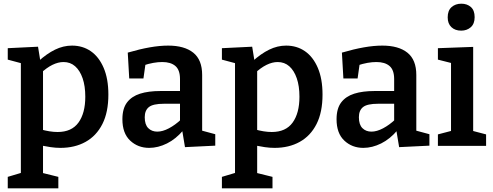

<svg xmlns="http://www.w3.org/2000/svg" viewBox="-20 -790 2671 1040"><path d="M22 230V168L109 142L93 163V-461L108 -444L22 -467V-529L186 -537L200 -450L187 -457Q233 -499 278 -521Q323 -543 370 -543Q428 -543 472 -512.5Q516 -482 541.5 -422.5Q567 -363 567 -278Q567 -182 534.5 -118Q502 -54 443.5 -21.5Q385 11 307 11Q281 11 254 7Q227 3 197 -3L213 -18V163L199 144L296 168V230ZM292 -75Q368 -75 405 -126Q442 -177 442 -266Q442 -324 427.5 -366Q413 -408 387 -431Q361 -454 324 -454Q295 -454 263.5 -438.5Q232 -423 198 -391L213 -424V-66L198 -90Q250 -75 292 -75Z M1075 -63 1057 -87 1146 -63V-1L982 7L966 -89L974 -86Q933 -37 884.5 -13Q836 11 788 11Q727 11 685 -28.5Q643 -68 643 -144Q643 -202 668 -235Q693 -268 738.5 -282.5Q784 -297 849 -297H964L955 -286V-362Q955 -411 930 -432.5Q905 -454 859 -454Q836 -454 810.5 -449.5Q785 -445 755 -435L769 -450L757 -365H680L672 -505Q737 -524 791 -533.5Q845 -543 891 -543Q979 -543 1027 -504.5Q1075 -466 1075 -384ZM764 -155Q764 -115 783 -96Q802 -77 832 -77Q861 -77 895 -95Q929 -113 961 -143L955 -119V-238L964 -228H868Q809 -228 786.5 -210Q764 -192 764 -155Z M1182 230V168L1269 142L1253 163V-461L1268 -444L1182 -467V-529L1346 -537L1360 -450L1347 -457Q1393 -499 1438 -521Q1483 -543 1530 -543Q1588 -543 1632 -512.5Q1676 -482 1701.5 -422.5Q1727 -363 1727 -278Q1727 -182 1694.5 -118Q1662 -54 1603.5 -21.5Q1545 11 1467 11Q1441 11 1414 7Q1387 3 1357 -3L1373 -18V163L1359 144L1456 168V230ZM1452 -75Q1528 -75 1565 -126Q1602 -177 1602 -266Q1602 -324 1587.5 -366Q1573 -408 1547 -431Q1521 -454 1484 -454Q1455 -454 1423.5 -438.5Q1392 -423 1358 -391L1373 -424V-66L1358 -90Q1410 -75 1452 -75Z M2235 -63 2217 -87 2306 -63V-1L2142 7L2126 -89L2134 -86Q2093 -37 2044.5 -13Q1996 11 1948 11Q1887 11 1845 -28.5Q1803 -68 1803 -144Q1803 -202 1828 -235Q1853 -268 1898.5 -282.5Q1944 -297 2009 -297H2124L2115 -286V-362Q2115 -411 2090 -432.5Q2065 -454 2019 -454Q1996 -454 1970.5 -449.5Q1945 -445 1915 -435L1929 -450L1917 -365H1840L1832 -505Q1897 -524 1951 -533.5Q2005 -543 2051 -543Q2139 -543 2187 -504.5Q2235 -466 2235 -384ZM1924 -155Q1924 -115 1943 -96Q1962 -77 1992 -77Q2021 -77 2055 -95Q2089 -113 2121 -143L2115 -119V-238L2124 -228H2028Q1969 -228 1946.5 -210Q1924 -192 1924 -155Z M2543 -72 2533 -83 2613 -62V0H2352V-62L2432 -83L2423 -72V-456L2431 -447L2352 -467V-529L2543 -536ZM2478 -624Q2445 -624 2425 -643Q2405 -662 2405 -696Q2405 -733 2426 -751.5Q2447 -770 2479 -770Q2510 -770 2530.5 -752Q2551 -734 2551 -697Q2551 -661 2530 -642.5Q2509 -624 2478 -624Z"/></svg>

Font: Bitter Thin SemiBold
Style: Regular
Weight: 600
Version: Version 2.002